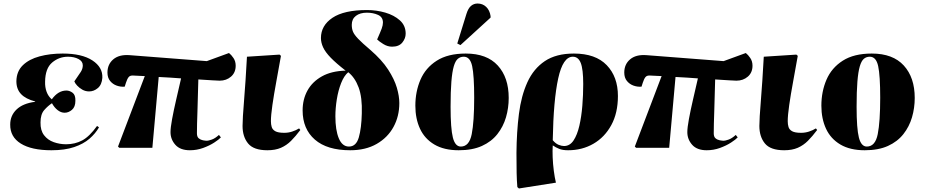

<svg xmlns="http://www.w3.org/2000/svg" viewBox="-20 -839 5249 1090"><path d="M272 14Q159 14 98 -24Q37 -62 38 -132Q38 -183 74 -217.5Q110 -252 179 -261L180 -263Q126 -277 99.5 -305Q73 -333 73 -378Q74 -434 109.5 -468.5Q145 -503 204.5 -519Q264 -535 336 -535Q445 -535 504.5 -496Q564 -457 561 -397Q558 -358 535.5 -339Q513 -320 486 -320Q465 -320 447.5 -330Q430 -340 418 -353Q406 -366 402 -377Q428 -414 439 -431.5Q450 -449 450 -468Q450 -491 425.5 -504Q401 -517 366 -517Q315 -517 276 -484Q237 -451 236 -375Q235 -344 244.5 -318Q254 -292 274 -275Q310 -325 357 -325Q375 -325 392 -312.5Q409 -300 408 -267Q408 -232 388.5 -215.5Q369 -199 347 -199Q326 -199 307 -214Q288 -229 275 -253Q252 -238 231 -214Q210 -190 210 -144Q209 -99 230 -71.5Q251 -44 285 -32Q319 -20 355 -20Q406 -20 447 -42Q488 -64 531 -124L542 -116Q522 -81 488 -51.5Q454 -22 401 -4Q348 14 272 14Z M1058 14Q1003 14 975.5 -17Q948 -48 948 -89Q948 -114 957 -163Q966 -212 980 -272.5Q994 -333 1008 -394Q977 -396 944.5 -398.5Q912 -401 881 -402L845 0H657L650 -7L802 -407Q786 -407 770 -408.5Q754 -410 739 -410Q719 -412 710.5 -401.5Q702 -391 695 -369L688 -347Q665 -345 642.5 -353Q620 -361 605 -379.5Q590 -398 590 -427Q590 -474 623 -502Q656 -530 714 -526L1154 -492L1280 -538Q1293 -528 1305.5 -509.5Q1318 -491 1318 -466Q1318 -427 1291.5 -404Q1265 -381 1227 -381Q1219 -381 1186 -383Q1153 -385 1106 -388Q1104 -290 1101 -209.5Q1098 -129 1098 -82Q1098 -62 1108.5 -53.5Q1119 -45 1132.5 -42.5Q1146 -40 1155 -40Q1163 -40 1182 -46.5Q1201 -53 1223 -73L1234 -59Q1223 -47 1196 -29.5Q1169 -12 1133 1Q1097 14 1058 14Z M1498 14Q1420 14 1388.5 -24.5Q1357 -63 1357 -124Q1357 -165 1365.5 -268Q1374 -371 1382 -517L1567 -529L1575 -522Q1562 -448 1548.5 -375Q1535 -302 1526.5 -243Q1518 -184 1518 -151Q1518 -133 1522.5 -118Q1527 -103 1543 -94Q1559 -85 1594 -85Q1617 -85 1638.5 -92Q1660 -99 1678 -110L1685 -101Q1658 -65 1632.5 -39.5Q1607 -14 1575 0Q1543 14 1498 14Z M1968 14Q1837 14 1767.5 -46.5Q1698 -107 1698 -212Q1698 -275 1725.5 -325Q1753 -375 1807.5 -405.5Q1862 -436 1942 -438Q1888 -480 1857.5 -511.5Q1827 -543 1814.5 -570Q1802 -597 1802 -623Q1802 -694 1867.5 -738Q1933 -782 2064 -782Q2117 -782 2167 -767.5Q2217 -753 2250 -723.5Q2283 -694 2283 -648Q2283 -621 2264 -597.5Q2245 -574 2206 -574Q2180 -574 2156 -589Q2132 -604 2121 -615Q2140 -658 2147 -677Q2154 -696 2154 -711Q2154 -742 2126 -754.5Q2098 -767 2063 -767Q2024 -767 2000.5 -749Q1977 -731 1977 -698Q1977 -676 1984 -659Q1991 -642 2013.5 -618.5Q2036 -595 2082 -556Q2148 -499 2183.5 -444Q2219 -389 2233 -341Q2247 -293 2247 -254Q2247 -179 2214 -118.5Q2181 -58 2118.5 -22Q2056 14 1968 14ZM1961 -7Q2002 -7 2017 -59Q2032 -111 2034 -195Q2037 -286 2016 -342.5Q1995 -399 1957 -429Q1933 -409 1916.5 -367Q1900 -325 1892 -274.5Q1884 -224 1884 -179Q1884 -100 1903.5 -53.5Q1923 -7 1961 -7Z M2584 14Q2501 14 2446 -18.5Q2391 -51 2364.5 -108Q2338 -165 2338 -239Q2338 -319 2367 -386.5Q2396 -454 2459.5 -494.5Q2523 -535 2624 -535Q2744 -535 2806 -467Q2868 -399 2868 -283Q2868 -226 2852.5 -173Q2837 -120 2803.5 -77.5Q2770 -35 2716 -10.5Q2662 14 2584 14ZM2596 -7Q2644 -7 2658 -77.5Q2672 -148 2672 -284Q2672 -410 2660.5 -463.5Q2649 -517 2613 -517Q2593 -517 2579 -505Q2565 -493 2556 -462Q2547 -431 2542.5 -375.5Q2538 -320 2538 -233Q2538 -109 2551 -58Q2564 -7 2596 -7ZM2594 -583 2576 -592 2628 -760Q2638 -792 2654 -805.5Q2670 -819 2691 -819Q2720 -819 2740 -800Q2760 -781 2765 -748V-739Z M2926 231 2917 223Q2914 189 2913 143.5Q2912 98 2912 29Q2913 -90 2926 -192.5Q2939 -295 2974 -372Q3009 -449 3073 -492Q3137 -535 3238 -535Q3361 -535 3424.5 -469Q3488 -403 3488 -294Q3488 -198 3450.5 -129Q3413 -60 3349 -23Q3285 14 3205 14Q3174 14 3154.5 6Q3135 -2 3119 -13H3118Q3116 15 3117.5 53.5Q3119 92 3124 130.5Q3129 169 3136 198ZM3182 -10Q3215 -10 3236 -41.5Q3257 -73 3269 -125Q3281 -177 3286 -239Q3291 -301 3291 -362Q3291 -446 3277 -481.5Q3263 -517 3232 -517Q3176 -517 3149 -394Q3122 -271 3118 -43Q3134 -24 3151 -17Q3168 -10 3182 -10Z M3992 14Q3937 14 3909.5 -17Q3882 -48 3882 -89Q3882 -114 3891 -163Q3900 -212 3914 -272.5Q3928 -333 3942 -394Q3911 -396 3878.5 -398.5Q3846 -401 3815 -402L3779 0H3591L3584 -7L3736 -407Q3720 -407 3704 -408.5Q3688 -410 3673 -410Q3653 -412 3644.5 -401.5Q3636 -391 3629 -369L3622 -347Q3599 -345 3576.5 -353Q3554 -361 3539 -379.5Q3524 -398 3524 -427Q3524 -474 3557 -502Q3590 -530 3648 -526L4088 -492L4214 -538Q4227 -528 4239.5 -509.5Q4252 -491 4252 -466Q4252 -427 4225.5 -404Q4199 -381 4161 -381Q4153 -381 4120 -383Q4087 -385 4040 -388Q4038 -290 4035 -209.5Q4032 -129 4032 -82Q4032 -62 4042.5 -53.5Q4053 -45 4066.5 -42.5Q4080 -40 4089 -40Q4097 -40 4116 -46.5Q4135 -53 4157 -73L4168 -59Q4157 -47 4130 -29.5Q4103 -12 4067 1Q4031 14 3992 14Z M4432 14Q4354 14 4322.5 -24.5Q4291 -63 4291 -124Q4291 -165 4299.5 -268Q4308 -371 4316 -517L4501 -529L4509 -522Q4496 -448 4482.5 -375Q4469 -302 4460.5 -243Q4452 -184 4452 -151Q4452 -133 4456.5 -118Q4461 -103 4477 -94Q4493 -85 4528 -85Q4551 -85 4572.5 -92Q4594 -99 4612 -110L4619 -101Q4592 -65 4566.5 -39.5Q4541 -14 4509 0Q4477 14 4432 14Z M4889 14Q4806 14 4751 -18.5Q4696 -51 4669.5 -108Q4643 -165 4643 -239Q4643 -319 4672 -386.5Q4701 -454 4764.5 -494.5Q4828 -535 4929 -535Q5049 -535 5111 -467Q5173 -399 5173 -283Q5173 -226 5157.5 -173Q5142 -120 5108.5 -77.5Q5075 -35 5021 -10.5Q4967 14 4889 14ZM4901 -7Q4949 -7 4963 -77.5Q4977 -148 4977 -284Q4977 -410 4965.5 -463.5Q4954 -517 4918 -517Q4898 -517 4884 -505Q4870 -493 4861 -462Q4852 -431 4847.5 -375.5Q4843 -320 4843 -233Q4843 -109 4856 -58Q4869 -7 4901 -7Z"/></svg>

Font: Literata 72pt ExtraBold
Style: Italic
Weight: 800
Italic angle: -2°
Designer: Latin by Veronika Burian and Jose Scaglione. Greek by Irene Vlachou. Cyrillic by Vera Evstafieva
Foundry: TypeTogether
Version: Version 3.002